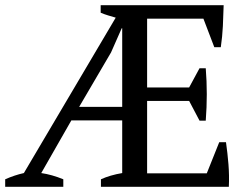

<svg xmlns="http://www.w3.org/2000/svg" viewBox="-20 -720 961 740"><path d="M842 -700Q841 -660 839 -619.5Q837 -579 831 -538H806L764 -648H547V-383H709L749 -457H773Q781 -358 773 -255H749L709 -331H547V-52H777L825 -172H851Q857 -130 860.5 -87Q864 -44 862 0H369V-29Q404 -45 451 -53V-256H255L139 -53Q180 -47 224 -29V0H0V-29Q36 -45 72 -53L426 -652Q412 -656 397 -660.5Q382 -665 368 -671V-700ZM285 -308H451V-611H449L408 -518Z"/></svg>

Font: PT Serif
Style: Regular
Weight: 400
Designer: A.Korolkova, O.Umpeleva, V.Yefimov
Foundry: ParaType Ltd
Version: Version 1.000W OFL; ttfautohint (v1.6)